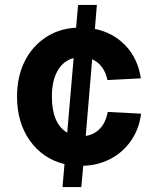

<svg xmlns="http://www.w3.org/2000/svg" viewBox="-20 -745 640 777"><path d="M233 12 241 -81Q154 -102 101.5 -175Q49 -248 49 -354Q49 -434 79 -495Q109 -556 163 -592.5Q217 -629 288 -633L296 -725H372L364 -628Q438 -613 488 -560.5Q538 -508 550 -428L415 -421Q401 -484 353 -505L327 -195Q361 -200 384.5 -224.5Q408 -249 416 -292L551 -285Q543 -223 510.5 -176Q478 -129 428 -102.5Q378 -76 317 -74L309 12ZM190 -354Q190 -245 252 -208L278 -510Q236 -499 213 -458.5Q190 -418 190 -354Z"/></svg>

Font: Geist Mono
Style: Bold
Weight: 700
Monospace: yes
Designer: Basement.studio, Andrés Briganti, Mateo Zaragoza
Foundry: Basement.studio, Vercel, Andrés Briganti, Guido Ferreyra, Mateo Zaragoza
Version: Version 1.500; ttfautohint (v1.8.4.7-5d5b)